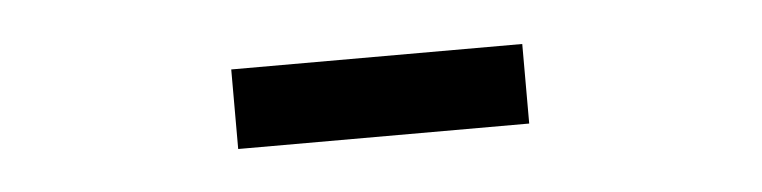

<svg xmlns="http://www.w3.org/2000/svg" viewBox="-23 -692 647 163"><g transform="rotate(-5 300.0 -610.0)"><path d="M175.8 -576.2V-644H423.8V-576.2Z"/></g></svg>

Font: Apfel Grotezk
Style: Regular
Weight: 400
Designer: Luigi Gorlero
Foundry: © 2023, Luigi Gorlero & Collletttivo
Version: Version 2.000;Glyphs 3.2 (3217)